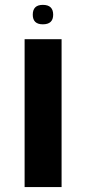

<svg xmlns="http://www.w3.org/2000/svg" viewBox="-20 -761 350 781"><path d="M80.1 0Q80.1 -113.3 80.1 -451.2Q80.1 -489.3 80.1 -601.6Q117.2 -601.6 230.5 -601.6Q230.5 -451.2 230.5 0Q192.4 0 80.1 0ZM154.3 -662.1Q113.3 -662.1 113.3 -701.2Q113.3 -741.2 154.3 -741.2Q196.3 -741.2 196.3 -701.2Q196.3 -662.1 154.3 -662.1Z"/></svg>

Font: Noto Sans Hebrew DECATHLON 
Style: Bold
Weight: 400
Designer: Monotype Design Team
Version: Version 2.000;GOOG;noto-fonts:20170220:a8a215d2e889